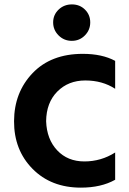

<svg xmlns="http://www.w3.org/2000/svg" viewBox="-20 -820 589 880"><path d="M359.4 -573.2Q448.2 -573.2 507.8 -541V-413.1Q449.2 -451.2 371.1 -451.2Q293 -451.2 242.7 -400.4Q192.4 -349.6 191.4 -264.6Q194.3 -181.6 242.2 -130.9Q290 -80.1 366.7 -80.1Q443.4 -80.1 507.8 -121.1V3.9Q443.4 40 350.6 40Q213.9 40 128.9 -46.4Q43.9 -132.8 44.4 -264.6Q44.9 -396.5 129.4 -484.9Q213.9 -573.2 359.4 -573.2ZM248.5 -657.7Q223.6 -682.6 223.6 -717.3Q223.6 -752 248.5 -775.9Q273.4 -799.8 309.6 -799.8Q345.7 -799.8 369.6 -775.9Q393.6 -752 393.6 -717.3Q393.6 -682.6 369.1 -657.7Q344.7 -632.8 309.1 -632.8Q273.4 -632.8 248.5 -657.7Z"/></svg>

Font: GenEi M Gothic v2 Bold
Style: Regular
Weight: 700
Version: Version 2.0